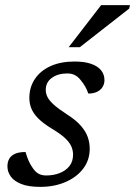

<svg xmlns="http://www.w3.org/2000/svg" viewBox="-20 -719 527 749"><path d="M79.5 -126Q85.5 -106 91.8 -91.5Q98 -77 109.5 -61Q121 -45.5 133 -40Q145 -34.5 160 -34.5Q189 -34.5 212.8 -43.8Q236.5 -53 250.8 -71Q265 -89 265 -115.5Q265 -132.5 258.2 -148Q251.5 -163.5 233.8 -180.2Q216 -197 181.5 -217.5Q148 -238 129 -257.2Q110 -276.5 102.2 -296Q94.5 -315.5 94.5 -337Q94.5 -378.5 116 -410.8Q137.5 -443 177 -461Q216.5 -479 271 -479Q309 -479 334.8 -470.2Q360.5 -461.5 374 -445.2Q387.5 -429 387.5 -406.5Q387.5 -391.5 380 -379.5Q372.5 -367.5 358.5 -360.8Q344.5 -354 324.5 -354Q319 -370 312 -382Q305 -394 294 -407.5Q283 -421 270.5 -426.8Q258 -432.5 243 -432.5Q206 -432.5 182.2 -415.2Q158.5 -398 158.5 -368.5Q158.5 -354.5 165 -341Q171.5 -327.5 189.5 -311Q207.5 -294.5 242.5 -272Q277.5 -249.5 296.2 -227.5Q315 -205.5 322.5 -183.8Q330 -162 330 -139Q330 -94.5 304.5 -61Q279 -27.5 235.2 -8.8Q191.5 10 137 10Q91.5 10 63.5 -1Q35.5 -12 22.2 -30.2Q9 -48.5 9 -70Q9 -87 16 -99.5Q23 -112 38.5 -119Q54 -126 79.5 -126ZM248 -535 374.5 -699H487L484 -685.5L291.5 -535Z"/></svg>

Font: Newsreader 12pt
Style: Italic
Weight: 400
Italic angle: -17°
Version: Version 1.003